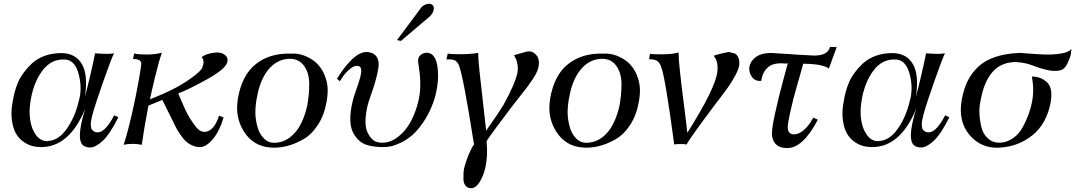

<svg xmlns="http://www.w3.org/2000/svg" viewBox="-20 -759 5651 1009"><path d="M602 -143Q558 -54 520 -19Q482 16 455 16Q411 16 403 -19Q390 -64 428 -188Q345 14 196 14Q146 14 109 -10Q72 -34 55 -76Q31 -141 46 -221Q55 -281 76 -329Q97 -377 147 -425Q208 -480 304 -480Q378 -479 411 -421Q444 -363 426 -250Q454 -353 480 -480L479 -479Q552 -473 579 -479Q564 -448 523 -331.5Q482 -215 466 -157Q466 -156 464 -147.5Q462 -139 461 -135Q460 -131 458.5 -121.5Q457 -112 457 -106.5Q457 -101 458 -93Q459 -85 461.5 -80.5Q464 -76 469.5 -71.5Q475 -67 482 -65Q528 -52 580 -153ZM394 -228Q413 -293 394 -367.5Q375 -442 324 -446Q250 -452 201.5 -386Q153 -320 139 -218Q132 -170 139.5 -124Q147 -78 171 -47Q195 -16 231 -17V-18Q287 -20 330.5 -81.5Q374 -143 394 -228Z M1175 -434Q1167 -397 1068.5 -342.5Q970 -288 917 -268L926 -246Q935 -224 949.5 -192Q964 -160 976 -141Q1004 -96 1020.5 -80.5Q1037 -65 1059 -66Q1106 -72 1131 -151L1155 -142Q1135 -72 1099.5 -29Q1064 14 1031 14Q1005 14 981.5 1Q958 -12 942 -32.5Q926 -53 916.5 -68.5Q907 -84 900 -99L833 -234L760 -204Q737 -84 725 2Q700 -3 681 -3Q650 -3 630 2Q658 -83 692 -247Q725 -414 722 -430Q717 -449 679 -449L685 -478Q701 -473 747 -472.5Q793 -472 831 -482Q815 -438 795 -355Q775 -272 768 -237Q844 -267 900 -296Q949 -322 991 -353Q1033 -384 1042 -401Q1050 -421 1049.5 -434Q1049 -447 1044 -453L1040 -459Q1066 -479 1114 -483Q1124 -484 1138 -481.5Q1152 -479 1165.5 -467Q1179 -455 1175 -434Z M1697 -228Q1685 -156 1651.5 -104Q1618 -52 1573 -26.5Q1528 -1 1484 9.5Q1440 20 1398 16Q1310 8 1262 -67.5Q1214 -143 1230 -240Q1251 -365 1326 -423.5Q1401 -482 1514 -477H1515Q1537 -479 1564 -471.5Q1591 -464 1619 -446.5Q1647 -429 1667.5 -399Q1688 -369 1697.5 -327Q1707 -285 1697 -228ZM1594 -201Q1606 -266 1605 -321.5Q1604 -377 1577.5 -413.5Q1551 -450 1503 -450Q1443 -449 1400 -404Q1357 -359 1337 -280Q1316 -192 1324.5 -132.5Q1333 -73 1357 -42.5Q1381 -12 1412 -9Q1473 -5 1521.5 -52.5Q1570 -100 1594 -201Z M2256 -218Q2234 -159 2203 -114.5Q2172 -70 2144 -46.5Q2116 -23 2085 -8.5Q2054 6 2034 10Q2014 14 1996 14Q1939 14 1903 1Q1867 -12 1843 -49Q1803 -108 1835 -234Q1838 -247 1846.5 -271.5Q1855 -296 1862 -316.5Q1869 -337 1874.5 -358.5Q1880 -380 1878 -394Q1876 -408 1866 -411Q1846 -418 1821 -398Q1796 -378 1781 -355L1766 -332L1751 -345Q1784 -400 1820 -437Q1874 -495 1922 -484Q1951 -478 1962.5 -455.5Q1974 -433 1968 -398.5Q1962 -364 1952.5 -331Q1943 -298 1928.5 -257.5Q1914 -217 1910 -197Q1890 -103 1913 -60Q1925 -36 1941.5 -22.5Q1958 -9 1990 -9Q2045 -9 2097 -62.5Q2149 -116 2176 -217Q2188 -261 2188.5 -308Q2189 -355 2183 -394.5Q2177 -434 2177 -437Q2176 -467 2204 -478Q2225 -487 2245 -476Q2271 -461 2278.5 -411.5Q2286 -362 2278.5 -310Q2271 -258 2256 -218ZM2256 -730Q2263 -719 2257.5 -702Q2252 -685 2240 -674L2087 -544L2066 -548L2195 -721Q2206 -733 2224.5 -738Q2243 -743 2256 -730Z M2812 -421Q2811 -405 2803.5 -386Q2796 -367 2779.5 -342.5Q2763 -318 2749.5 -300Q2736 -282 2709 -248.5Q2682 -215 2668 -196Q2552 -43 2537 -17Q2545 58 2530 125Q2520 167 2500 198.5Q2480 230 2456 230Q2437 230 2426.5 217Q2416 204 2415.5 183.5Q2415 163 2416 148.5Q2417 134 2420 121Q2442 42 2471 0Q2414 -362 2392 -415Q2390 -421 2387 -425.5Q2384 -430 2380.5 -433.5Q2377 -437 2374 -439.5Q2371 -442 2366 -443.5Q2361 -445 2358.5 -445.5Q2356 -446 2350.5 -446.5Q2345 -447 2342.5 -447Q2340 -447 2334 -447Q2328 -447 2326 -447L2333 -478Q2344 -474 2397.5 -474Q2451 -474 2493 -481Q2493 -451 2500 -383Q2507 -315 2518.5 -219Q2530 -123 2535 -72Q2535 -73 2550.5 -95Q2566 -117 2589 -151Q2612 -185 2626 -208Q2687 -318 2699 -376Q2702 -393 2701 -407Q2700 -421 2697 -432.5Q2694 -444 2690 -452Q2686 -460 2684 -464L2681 -469L2748 -488Q2756 -490 2769.5 -488Q2783 -486 2798.5 -469.5Q2814 -453 2812 -421Z M3338 -228Q3326 -156 3292.5 -104Q3259 -52 3214 -26.5Q3169 -1 3125 9.5Q3081 20 3039 16Q2951 8 2903 -67.5Q2855 -143 2871 -240Q2892 -365 2967 -423.5Q3042 -482 3155 -477H3156Q3178 -479 3205 -471.5Q3232 -464 3260 -446.5Q3288 -429 3308.5 -399Q3329 -369 3338.5 -327Q3348 -285 3338 -228ZM3235 -201Q3247 -266 3246 -321.5Q3245 -377 3218.5 -413.5Q3192 -450 3144 -450Q3084 -449 3041 -404Q2998 -359 2978 -280Q2957 -192 2965.5 -132.5Q2974 -73 2998 -42.5Q3022 -12 3053 -9Q3114 -5 3162.5 -52.5Q3211 -100 3235 -201Z M3865 -419Q3863 -397 3844 -362Q3825 -327 3805 -299Q3785 -271 3745 -219Q3734 -205 3729 -198Q3603 -29 3588 0H3586Q3584 0 3581.5 -0.5Q3579 -1 3575 -1.5Q3571 -2 3566.5 -2Q3562 -2 3557 -2Q3534 -2 3523 0Q3476 -355 3454 -409Q3445 -434 3429.5 -441Q3414 -448 3391 -448L3396 -477Q3401 -473 3458.5 -473.5Q3516 -474 3546 -483Q3546 -452 3553.5 -381.5Q3561 -311 3574 -210.5Q3587 -110 3592 -61Q3743 -300 3750 -385Q3752 -402 3750.5 -415Q3749 -428 3746 -437.5Q3743 -447 3739 -453.5Q3735 -460 3733 -463L3731 -466L3742 -470Q3753 -473 3770.5 -477.5Q3788 -482 3802 -484Q3805 -487 3816 -484.5Q3827 -482 3839 -478.5Q3851 -475 3859 -459Q3867 -443 3865 -419Z M4377 -511Q4374 -504 4370 -492Q4366 -480 4356.5 -455.5Q4347 -431 4342 -415L4336 -399Q4325 -407 4306.5 -412.5Q4288 -418 4270.5 -420Q4253 -422 4237 -423Q4221 -424 4211 -424H4201Q4201 -423 4190 -384Q4179 -345 4163 -289Q4147 -233 4140 -200Q4117 -105 4120 -82Q4124 -55 4149 -53Q4175 -51 4203 -74.5Q4231 -98 4254 -141L4278 -130Q4198 22 4115 19Q4050 19 4038 -40Q4032 -67 4052 -158.5Q4072 -250 4096 -337.5Q4120 -425 4120 -426Q4110 -424 4094.5 -426Q4079 -428 4056.5 -424Q4034 -420 4019 -408Q3986 -381 3981 -334Q3941 -330 3924 -368Q3907 -408 3935 -443Q3969 -485 4046 -480Q4219 -468 4259 -467Q4331 -467 4342 -513L4351 -512Q4360 -512 4368 -512Z M4969 -143Q4925 -54 4887 -19Q4849 16 4822 16Q4778 16 4770 -19Q4757 -64 4795 -188Q4712 14 4563 14Q4513 14 4476 -10Q4439 -34 4422 -76Q4398 -141 4413 -221Q4422 -281 4443 -329Q4464 -377 4514 -425Q4575 -480 4671 -480Q4745 -479 4778 -421Q4811 -363 4793 -250Q4821 -353 4847 -480L4846 -479Q4919 -473 4946 -479Q4931 -448 4890 -331.5Q4849 -215 4833 -157Q4833 -156 4831 -147.5Q4829 -139 4828 -135Q4827 -131 4825.5 -121.5Q4824 -112 4824 -106.5Q4824 -101 4825 -93Q4826 -85 4828.5 -80.5Q4831 -76 4836.5 -71.5Q4842 -67 4849 -65Q4895 -52 4947 -153ZM4761 -228Q4780 -293 4761 -367.5Q4742 -442 4691 -446Q4617 -452 4568.5 -386Q4520 -320 4506 -218Q4499 -170 4506.5 -124Q4514 -78 4538 -47Q4562 -16 4598 -17V-18Q4654 -20 4697.5 -81.5Q4741 -143 4761 -228Z M5611 -502Q5610 -491 5607.5 -475Q5605 -459 5591 -428.5Q5577 -398 5557 -391Q5545 -387 5530.5 -386.5Q5516 -386 5504 -387.5Q5492 -389 5476 -393Q5460 -397 5451.5 -399.5Q5443 -402 5430 -406.5Q5417 -411 5415 -412Q5366 -431 5326 -432V-433Q5244 -435 5197 -382Q5150 -329 5133 -229Q5125 -196 5127.5 -157Q5130 -118 5139 -85Q5148 -52 5173.5 -30Q5199 -8 5236 -9Q5274 -11 5305.5 -34Q5337 -57 5356 -93Q5375 -129 5386 -160Q5397 -191 5403 -221Q5416 -283 5403 -357Q5424 -357 5443 -350.5Q5462 -344 5479.5 -329Q5497 -314 5502.5 -288.5Q5508 -263 5502 -224Q5481 -109 5406 -48.5Q5331 12 5231 17Q5135 22 5074 -51Q5013 -124 5035 -239Q5045 -292 5065 -333Q5085 -374 5120 -407.5Q5155 -441 5210 -459.5Q5265 -478 5339 -481Q5344 -481 5387.5 -477.5Q5431 -474 5471.5 -472.5Q5512 -471 5554.5 -477.5Q5597 -484 5611 -502Z"/></svg>

Font: GFS Artemisia
Style: Italic
Weight: 400
Italic angle: -12°
Designer: Takis Katsoulidis and George D. Matthiopoulos
Foundry: George Matthiopoulos and Takis Katsoulidis
Version: Version 1.0